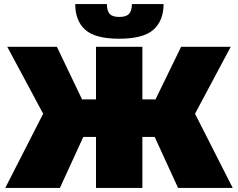

<svg xmlns="http://www.w3.org/2000/svg" viewBox="-20 -932 1180 952"><path d="M863 0 747 -253H686V0H456V-253H393L277 0H6L194 -368L16 -700H262L387 -439H456V-700H686V-439H751L878 -700H1124L947 -368L1134 0ZM571 -740Q452 -740 402.5 -784.5Q353 -829 353 -912H510Q510 -879 523.5 -863.5Q537 -848 571 -848Q606 -848 620 -863.5Q634 -879 634 -912H791Q791 -829 740.5 -784.5Q690 -740 571 -740Z"/></svg>

Font: Montserrat Black
Style: Regular
Weight: 900
Designer: Julieta Ulanovsky
Foundry: Julieta Ulanovsky
Version: Version 9.000; ttfautohint (v1.8.4.7-5d5b)